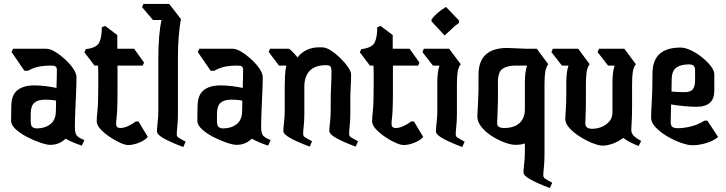

<svg xmlns="http://www.w3.org/2000/svg" viewBox="-20 -740 3663 969"><path d="M393 -5Q369 -13 349 -21.5Q329 -30 311 -40Q297 -26 277.5 -17.5Q258 -9 233 -9Q216 -9 183.5 -20Q151 -31 117 -48.5Q83 -66 59.5 -87.5Q36 -109 36 -130Q36 -156 36.5 -176.5Q37 -197 37 -201Q37 -260 67.5 -284.5Q98 -309 153 -309Q181 -309 213 -305Q245 -301 265 -296Q266 -324 266.5 -349.5Q267 -375 267 -388Q267 -399 261 -404Q255 -409 239 -409Q200 -409 173 -403Q146 -397 122 -383H103L38 -478L46 -494H213Q233 -494 258.5 -478.5Q284 -463 309 -440Q334 -417 350 -393Q366 -369 366 -351Q366 -318 364 -273Q362 -228 360 -181.5Q358 -135 358 -97Q358 -67 368 -55.5Q378 -44 406 -33ZM135 -130Q135 -105 144 -98.5Q153 -92 166 -92Q207 -92 234.5 -113.5Q262 -135 262 -181Q262 -190 262.5 -203Q263 -216 263 -232Q252 -235 236 -236Q220 -237 207 -237Q171 -237 153 -221Q135 -205 135 -165Z M627 -8Q612 -8 586 -19.5Q560 -31 533 -49.5Q506 -68 487 -88.5Q468 -109 468 -128Q468 -139 469 -151Q470 -163 472 -182.5Q474 -202 475 -235Q476 -268 476 -321Q476 -341 476 -363Q476 -385 475 -409H457L406 -476L413 -492Q466 -498 480 -524Q494 -550 494 -603L511 -609L572 -563Q572 -545 572 -528Q572 -511 572 -494H657L707 -424L700 -409H573Q573 -373 573 -340Q573 -307 573 -277Q573 -219 571.5 -188Q570 -157 568 -142Q566 -127 566 -114Q566 -94 587 -94Q605 -94 626 -103.5Q647 -113 665 -127H679L726 -49Q712 -32 682 -20Q652 -8 627 -8Z M905 2Q841 -22 806.5 -41.5Q772 -61 772 -77Q772 -91 775.5 -120.5Q779 -150 779 -178V-447Q779 -507 783.5 -557.5Q788 -608 795 -639H752L697 -704L704 -720H834L893 -644Q886 -605 882 -555.5Q878 -506 878 -455V-167Q878 -131 875 -103.5Q872 -76 872 -62Q872 -52 879.5 -46.5Q887 -41 917 -25Z M1333 -5Q1309 -13 1289 -21.5Q1269 -30 1251 -40Q1237 -26 1217.5 -17.5Q1198 -9 1173 -9Q1156 -9 1123.5 -20Q1091 -31 1057 -48.5Q1023 -66 999.5 -87.5Q976 -109 976 -130Q976 -156 976.5 -176.5Q977 -197 977 -201Q977 -260 1007.5 -284.5Q1038 -309 1093 -309Q1121 -309 1153 -305Q1185 -301 1205 -296Q1206 -324 1206.5 -349.5Q1207 -375 1207 -388Q1207 -399 1201 -404Q1195 -409 1179 -409Q1140 -409 1113 -403Q1086 -397 1062 -383H1043L978 -478L986 -494H1153Q1173 -494 1198.5 -478.5Q1224 -463 1249 -440Q1274 -417 1290 -393Q1306 -369 1306 -351Q1306 -318 1304 -273Q1302 -228 1300 -181.5Q1298 -135 1298 -97Q1298 -67 1308 -55.5Q1318 -44 1346 -33ZM1075 -130Q1075 -105 1084 -98.5Q1093 -92 1106 -92Q1147 -92 1174.5 -113.5Q1202 -135 1202 -181Q1202 -190 1202.5 -203Q1203 -216 1203 -232Q1192 -235 1176 -236Q1160 -237 1147 -237Q1111 -237 1093 -221Q1075 -205 1075 -165Z M1543 0Q1479 -24 1444.5 -43.5Q1410 -63 1410 -79Q1410 -93 1413.5 -122.5Q1417 -152 1417 -180V-308Q1417 -328 1418.5 -358Q1420 -388 1425 -409H1388L1336 -478L1343 -494H1437Q1441 -494 1454.5 -480.5Q1468 -467 1482 -450Q1501 -476 1529.5 -488.5Q1558 -501 1585 -501H1606Q1626 -501 1650.5 -485Q1675 -469 1698.5 -446Q1722 -423 1737 -400.5Q1752 -378 1752 -364Q1752 -339 1750 -302Q1748 -265 1748 -242V-169Q1748 -133 1745 -105.5Q1742 -78 1742 -64Q1742 -54 1749.5 -48.5Q1757 -43 1787 -27L1775 0Q1711 -24 1676.5 -43.5Q1642 -63 1642 -79Q1642 -93 1645.5 -122.5Q1649 -152 1649 -180V-232Q1649 -264 1651 -305Q1653 -346 1653 -377Q1653 -397 1648 -404Q1643 -411 1626 -411Q1570 -411 1543 -382.5Q1516 -354 1516 -304V-169Q1516 -133 1513 -105.5Q1510 -78 1510 -64Q1510 -54 1517.5 -48.5Q1525 -43 1555 -27Z M2017 -8Q2002 -8 1976 -19.5Q1950 -31 1923 -49.5Q1896 -68 1877 -88.5Q1858 -109 1858 -128Q1858 -139 1859 -151Q1860 -163 1862 -182.5Q1864 -202 1865 -235Q1866 -268 1866 -321Q1866 -341 1866 -363Q1866 -385 1865 -409H1847L1796 -476L1803 -492Q1856 -498 1870 -524Q1884 -550 1884 -603L1901 -609L1962 -563Q1962 -545 1962 -528Q1962 -511 1962 -494H2047L2097 -424L2090 -409H1963Q1963 -373 1963 -340Q1963 -307 1963 -277Q1963 -219 1961.5 -188Q1960 -157 1958 -142Q1956 -127 1956 -114Q1956 -94 1977 -94Q1995 -94 2016 -103.5Q2037 -113 2055 -127H2069L2116 -49Q2102 -32 2072 -20Q2042 -8 2017 -8Z M2224 -561 2158 -632V-642Q2185 -678 2231 -705L2297 -636L2296 -624Q2276 -610 2258.5 -593Q2241 -576 2224 -561ZM2313 2Q2249 -22 2214.5 -41.5Q2180 -61 2180 -77Q2180 -91 2183.5 -120.5Q2187 -150 2187 -178V-321Q2187 -347 2189.5 -369.5Q2192 -392 2198 -409H2165L2112 -477L2119 -494H2247L2305 -416Q2293 -400 2289.5 -376Q2286 -352 2286 -315V-167Q2286 -131 2283 -103.5Q2280 -76 2280 -62Q2280 -52 2287.5 -46.5Q2295 -41 2325 -25Z M2583 -9Q2559 -9 2526.5 -21Q2494 -33 2462.5 -53Q2431 -73 2410 -99Q2389 -125 2389 -152Q2389 -163 2392.5 -219.5Q2396 -276 2395 -361Q2394 -498 2540 -498Q2549 -498 2577.5 -496.5Q2606 -495 2636 -494H2689L2747 -416Q2735 -400 2731.5 -376Q2728 -352 2728 -315V40Q2728 76 2725 103.5Q2722 131 2722 145Q2722 155 2729.5 160.5Q2737 166 2767 182L2755 209Q2691 185 2656.5 165.5Q2622 146 2622 130Q2622 116 2625.5 86.5Q2629 57 2629 29V-16Q2608 -9 2583 -9ZM2629 -321Q2629 -347 2631.5 -369.5Q2634 -392 2640 -409H2581Q2541 -409 2516.5 -393Q2492 -377 2493 -321Q2494 -230 2491.5 -182Q2489 -134 2489 -117Q2489 -94 2525 -94Q2575 -94 2602 -119Q2629 -144 2629 -189Z M3203 -3Q3180 -12 3161 -22Q3142 -32 3125 -44Q3104 -27 3075 -16Q3046 -5 3021 -5Q3003 -5 2972 -17Q2941 -29 2909 -49Q2877 -69 2855 -92.5Q2833 -116 2833 -138Q2833 -153 2835.5 -186.5Q2838 -220 2838 -263V-321Q2838 -347 2840.5 -369.5Q2843 -392 2849 -409H2816L2763 -477L2770 -494H2898L2956 -416Q2944 -400 2940.5 -376Q2937 -352 2937 -315V-256Q2937 -190 2935.5 -160Q2934 -130 2934 -118Q2934 -90 2968 -90Q2993 -90 3016.5 -99.5Q3040 -109 3055.5 -127.5Q3071 -146 3071 -172V-321Q3071 -347 3073.5 -369.5Q3076 -392 3082 -409H3049L2996 -477L3003 -494H3131L3189 -416Q3177 -400 3173.5 -376Q3170 -352 3170 -315V-208Q3170 -153 3168 -125Q3166 -97 3166 -84Q3166 -68 3177.5 -55.5Q3189 -43 3216 -29Z M3475 -7Q3451 -7 3416 -19.5Q3381 -32 3346.5 -52.5Q3312 -73 3289 -97.5Q3266 -122 3266 -146Q3266 -170 3269.5 -229Q3273 -288 3273 -370Q3273 -500 3415 -500Q3437 -500 3466 -486.5Q3495 -473 3522 -451.5Q3549 -430 3567 -407Q3585 -384 3585 -364V-282Q3585 -201 3495 -201Q3467 -201 3431 -204.5Q3395 -208 3367 -213Q3366 -180 3365.5 -153.5Q3365 -127 3365 -123Q3365 -107 3373 -100Q3381 -93 3402 -93Q3433 -93 3469.5 -102.5Q3506 -112 3535 -131H3550L3604 -49Q3585 -31 3547.5 -19Q3510 -7 3475 -7ZM3370 -338Q3370 -330 3369.5 -314Q3369 -298 3369 -278Q3398 -275 3436 -275Q3465 -275 3476.5 -289.5Q3488 -304 3488 -334V-388Q3488 -399 3482 -407Q3476 -415 3456 -415Q3416 -415 3393 -398.5Q3370 -382 3370 -338Z"/></svg>

Font: Jaini
Style: Regular
Weight: 400
Designer: Maithili Shingre, Girish Dalvi (Devanagari), Taresh Vohra (Latin)
Foundry: Ek Type
Version: Version 2.000; ttfautohint (v1.8.4.7-5d5b)